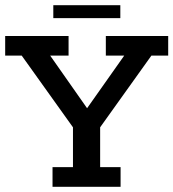

<svg xmlns="http://www.w3.org/2000/svg" viewBox="-20 -722 670 742"><path d="M183 0V-76H262V-230L64 -507H0V-583H245V-507H174L329 -286H304L460 -507H389V-583H630V-507H565L367 -230V-76H446V0ZM186 -652V-702H445V-652Z"/></svg>

Font: Rokkitt Medium
Style: Regular
Weight: 500
Version: Version 3.103